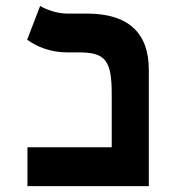

<svg xmlns="http://www.w3.org/2000/svg" viewBox="-20 -632 626 652"><path d="M73.2 0H485.4V-395C485.4 -521 415 -585.9 274.9 -585.9H206.5C170.9 -585.9 130.9 -602.5 116.2 -611.8L72.3 -497.1C104.5 -473.6 151.9 -454.1 207 -454.1H248.5C337.9 -454.1 359.4 -426.8 359.4 -312V-131.8H73.2Z"/></svg>

Font: Cascadia Mono NF
Style: Bold
Weight: 700
Monospace: yes
Designer: Aaron Bell
Foundry: Saja Typeworks
Version: Version 2404.023